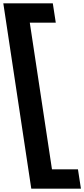

<svg xmlns="http://www.w3.org/2000/svg" viewBox="-88 -880 509 1160"><path d="M-68 -860 101 260H401L383 143H226L92 -743H249L231 -860Z"/></svg>

Font: Poland Can Into
Style: Bold
Weight: 700
Foundry: Cannot Into Space Fonts
Version: Version 0.99